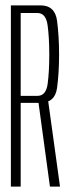

<svg xmlns="http://www.w3.org/2000/svg" viewBox="-20 -695 268 715"><path d="M20.5 0H57V-312H130Q185 -312 192.5 -367.8Q200 -423.5 200 -491.5Q200 -560 192.5 -617.5Q185 -675 130.5 -675H20.5ZM166 0H203.5L158 -329L122.5 -319ZM57 -338V-646.5H119.5Q151 -646.5 157.2 -601.2Q163.5 -556 163.5 -491.5Q163.5 -428 157.5 -383Q151.5 -338 119.5 -338Z"/></svg>

Font: Anybody ExtraCondensed ExtraLight
Style: Regular
Weight: 250
Width: 2
Version: Version 1.113;gftools[0.9.25]